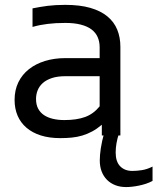

<svg xmlns="http://www.w3.org/2000/svg" viewBox="-20 -549 638 778"><path d="M392.6 -43.5Q373 -26.9 353.5 -16.4Q334 -5.9 313.5 0.2Q293 6.3 271 8.5Q249 10.7 224.1 10.7Q179.7 10.7 145.3 -0.2Q110.8 -11.2 87.2 -31.5Q63.5 -51.8 51.3 -80.3Q39.1 -108.9 39.1 -144Q39.1 -184.1 54.4 -215.6Q69.8 -247.1 97.4 -268.8Q125 -290.5 162.6 -302Q200.2 -313.5 244.6 -313.5H383.8V-357.4Q383.8 -380.4 375.7 -398.7Q367.7 -417 350.8 -429.7Q334 -442.4 307.6 -449.2Q281.2 -456.1 244.6 -456.1Q223.6 -456.1 206.1 -455.1Q188.5 -454.1 172.9 -452.1Q157.2 -450.2 142.3 -447.3Q127.4 -444.3 111.8 -439.9V-515.1Q127.4 -518.1 142.6 -520.8Q157.7 -523.4 173.6 -525.4Q189.5 -527.3 206.8 -528.3Q224.1 -529.3 244.6 -529.3Q303.7 -529.3 345.9 -517.1Q388.2 -504.9 415.3 -482.4Q442.4 -460 455.1 -428.7Q467.8 -397.5 467.8 -359.4V0H392.6ZM383.8 -240.2H244.6Q212.9 -240.2 190.2 -232.7Q167.5 -225.1 153.3 -212.4Q139.2 -199.7 132.6 -183.1Q126 -166.5 126 -147.9Q126 -125 134.5 -108.9Q143.1 -92.8 158.4 -82.5Q173.8 -72.3 194.8 -67.4Q215.8 -62.5 240.7 -62.5Q291 -62.5 325 -75Q358.9 -87.4 383.8 -118.2ZM402.3 -10.7H462.9Q455.6 11.2 452.1 31Q448.7 50.8 448.7 69.3Q448.7 106 467 124.8Q485.4 143.6 516.1 143.6Q534.7 143.6 555.2 140.4Q575.7 137.2 598.1 126V184.1Q585.4 190.9 571.3 195.6Q557.1 200.2 543 203.1Q528.8 206.1 515.4 207.5Q502 209 491.2 209Q466.8 209 447.3 201.4Q427.7 193.8 413.6 179.7Q399.4 165.5 391.8 145.5Q384.3 125.5 384.3 101.1Q384.3 80.1 388.4 52.2Q392.6 24.4 402.3 -10.7Z"/></svg>

Font: Arian AMU
Style: Regular
Weight: 400
Designer: Ruben Hakobyan (Tarumian)
Foundry: Ruben Hakobyan (Tarumian)
Version: Version 4.003